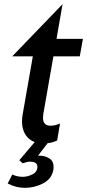

<svg xmlns="http://www.w3.org/2000/svg" viewBox="-20 -679 419 924"><path d="M86 -95Q86 -47 112.5 -18Q139 11 190 11Q228 11 255 -3L269 -85Q246 -74 223 -74Q187 -74 187 -112Q187 -123 188 -128L237 -408H364L379 -492H252L281 -659L39 -408H138L89 -128Q86 -112 86 -95ZM217 0H151L73 92L89 107Q111 99 125 99Q141 99 150.5 105Q160 111 160 123Q160 148 136.5 160Q113 172 89 172Q64 172 39 161L17 204Q57 225 100 225Q146 225 187.5 203.5Q229 182 237 138Q238 133 238 125Q238 96 217 83Q196 70 167 70H163Z"/></svg>

Font: Geom
Style: Italic
Weight: 400
Italic angle: -10°
Version: Version 1.102